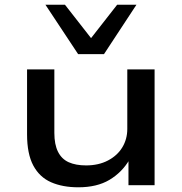

<svg xmlns="http://www.w3.org/2000/svg" viewBox="-20 -787 774 816"><path d="M313 9Q246 9 197 -12.5Q148 -34 121.5 -83.5Q95 -133 95 -216V-492H211V-222Q211 -173 226.5 -142Q242 -111 272 -97.5Q302 -84 346 -84Q399 -84 439 -105Q479 -126 500 -161Q521 -196 521 -239V-492H637V0H526V-108H530Q498 -54 445 -22.5Q392 9 313 9ZM312 -557 173 -767H256L367 -625L478 -767H560L422 -557Z"/></svg>

Font: Nunito Sans 10pt Expanded SemiBold
Style: Regular
Weight: 600
Width: 7
Designer: Vernon Adams
Foundry: Vernon Adams
Version: Version 3.101;gftools[0.9.27]